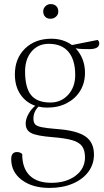

<svg xmlns="http://www.w3.org/2000/svg" viewBox="-20 -652 508 942"><path d="M211 -124Q189 -124 169 -129Q144 -104 144 -70Q144 -52 152 -42.5Q160 -33 184.5 -28Q209 -23 259 -19Q356 -12 398.5 17Q441 46 441 106Q441 154 413.5 191Q386 228 336.5 249Q287 270 223 270Q139 270 87 231Q35 192 35 129Q35 94 63 94Q80 94 89 104Q89 173 125.5 209Q162 245 232 245Q305 245 351 210Q397 175 397 120Q397 86 383 66Q369 46 335 36Q301 26 239 21Q161 15 133.5 1Q106 -13 106 -46Q106 -68 119.5 -92.5Q133 -117 153 -133Q107 -149 80 -189Q53 -229 53 -287Q53 -365 102.5 -413.5Q152 -462 232 -462Q290 -462 333 -431L459 -456Q467 -449 467 -439Q467 -411 418 -411Q405 -411 386 -411.5Q367 -412 351 -415Q373 -392 385 -361.5Q397 -331 397 -295Q397 -245 373.5 -206.5Q350 -168 308 -146Q266 -124 211 -124ZM227 -149Q280 -149 314.5 -187Q349 -225 349 -284Q349 -358 316 -397.5Q283 -437 219 -437Q167 -437 135 -399.5Q103 -362 103 -301Q103 -222 132.5 -185.5Q162 -149 227 -149ZM228 -560Q211 -560 201.5 -570Q192 -580 192 -596Q192 -611 203 -621.5Q214 -632 228 -632Q246 -632 256 -622Q266 -612 266 -596Q266 -580 254.5 -570Q243 -560 228 -560Z"/></svg>

Font: Petrona ExtraLight
Style: Regular
Weight: 200
Designer: Ringo R. Seeber
Foundry: Ringo R. Seeber
Version: Version 2.001; ttfautohint (v1.8.3)